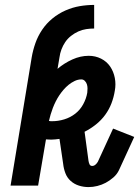

<svg xmlns="http://www.w3.org/2000/svg" viewBox="-20 -755 566 781"><path d="M340 6Q320 6 301 0Q282 -6 267.5 -19Q253 -32 246 -50.5Q239 -69 237 -88L222 -190Q214 -189 205 -188Q196 -187 188 -187Q182 -187 177 -187.5Q172 -188 167 -188L135 0H23L109 -522Q114 -551 124 -579.5Q134 -608 151.5 -634Q169 -660 193.5 -680Q218 -700 246.5 -712.5Q275 -725 304.5 -730Q334 -735 363 -735V-639Q347 -639 330.5 -636.5Q314 -634 298.5 -627Q283 -620 269 -609Q255 -598 245.5 -584Q236 -570 230 -554Q224 -538 222 -522L214 -475Q241 -498 274 -513Q307 -528 341 -528Q368 -528 391 -516.5Q414 -505 428 -484.5Q442 -464 447 -438Q452 -412 447 -386Q443 -360 433.5 -335Q424 -310 408 -288Q392 -266 370 -248.5Q348 -231 324 -219L340 -101Q341 -94 344 -87Q347 -80 355 -80Q362 -80 368 -85Q374 -90 378 -97L440 -232L526 -198L464 -63Q456 -46 441 -33Q426 -20 410 -11.5Q394 -3 376 1.5Q358 6 340 6ZM193 -262Q217 -262 241.5 -269.5Q266 -277 286 -292.5Q306 -308 318.5 -331Q331 -354 335 -378Q336 -387 336 -395.5Q336 -404 333.5 -412Q331 -420 325 -426Q319 -432 311 -432Q297 -432 283.5 -425.5Q270 -419 259 -410Q248 -401 238.5 -390Q229 -379 221 -367Q213 -355 206.5 -342Q200 -329 195 -316Q190 -303 186 -289.5Q182 -276 179 -263Q183 -262 186.5 -262Q190 -262 193 -262Z"/></svg>

Font: Iosevka Gothic
Style: Bold Italic
Weight: 700
Italic angle: -9°
Monospace: yes
Designer: Belleve Invis
Foundry: Belleve Invis
Version: Version 15.5.1; ttfautohint (v1.8.4)